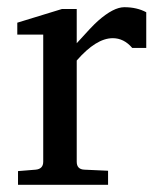

<svg xmlns="http://www.w3.org/2000/svg" viewBox="-20 -513 436 533"><path d="M386 -380H347Q324 -407 293 -407Q247 -407 193 -345V-64Q193 -43 214 -42L280 -39V0H30V-38L79 -42Q100 -44 100 -64V-417H28V-450L152 -488H193V-393Q236 -441 252 -455Q295 -493 325 -493Q360 -493 386 -479Z"/></svg>

Font: Apparatus SIL
Style: Regular
Weight: 400
Version: Version 1.0